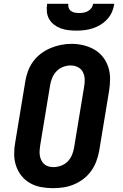

<svg xmlns="http://www.w3.org/2000/svg" viewBox="-20 -975 640 1003"><path d="M256 8Q224 8 193 2Q162 -4 136 -19Q110 -34 91.5 -57.5Q73 -81 63.5 -110Q54 -139 54 -171Q54 -203 60 -234L112 -549Q116 -576 126 -603Q136 -630 153 -653.5Q170 -677 194 -695Q218 -713 244.5 -724Q271 -735 298.5 -740.5Q326 -746 354 -746Q386 -746 416.5 -738.5Q447 -731 473 -716Q499 -701 517.5 -677.5Q536 -654 545.5 -625Q555 -596 555 -564Q555 -532 550 -501L498 -186Q493 -159 483 -132Q473 -105 456 -81.5Q439 -58 415.5 -40Q392 -22 365 -11Q338 0 310.5 4Q283 8 256 8ZM258 -102Q278 -102 298 -109Q318 -116 333 -131Q348 -146 356 -165.5Q364 -185 367 -204L419 -519Q423 -539 422.5 -559.5Q422 -580 413.5 -597.5Q405 -615 387.5 -624Q370 -633 349 -633Q329 -633 309.5 -625.5Q290 -618 275.5 -603Q261 -588 253 -569Q245 -550 242 -531L190 -216Q188 -203 187 -189.5Q186 -176 188 -163Q190 -150 195.5 -138.5Q201 -127 210 -118.5Q219 -110 232 -106Q245 -102 258 -102ZM379 -815Q358 -815 337 -817.5Q316 -820 297 -827Q278 -834 262.5 -846Q247 -858 237 -875Q227 -892 225 -913Q223 -934 226 -955H337Q335 -944 339 -933.5Q343 -923 351.5 -917Q360 -911 371.5 -909Q383 -907 394 -907Q405 -907 417 -909Q429 -911 439.5 -917Q450 -923 457.5 -933Q465 -943 466 -955H577Q574 -933 565 -912.5Q556 -892 540.5 -875Q525 -858 505.5 -846Q486 -834 464.5 -827Q443 -820 421.5 -817.5Q400 -815 379 -815Z"/></svg>

Font: Iosevka Slab XBdExObl
Style: Regular
Weight: 800
Width: 7
Italic angle: -9°
Monospace: yes
Designer: Belleve Invis
Foundry: Belleve Invis
Version: Version 11.1.0; ttfautohint (v1.8.3)